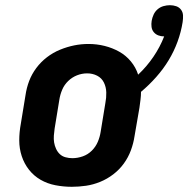

<svg xmlns="http://www.w3.org/2000/svg" viewBox="-20 -710 724 738"><path d="M256 8Q224 8 193 2Q162 -4 136 -19Q110 -34 91.5 -57.5Q73 -81 63.5 -110Q54 -139 54 -170.5Q54 -202 60 -234L78 -344Q82 -372 92 -398.5Q102 -425 119.5 -448.5Q137 -472 160.5 -490Q184 -508 211 -519Q238 -530 265 -535.5Q292 -541 320 -541Q352 -541 382 -533.5Q412 -526 438 -511.5Q464 -497 483 -474Q502 -451 511 -423Q544 -454 569.5 -491.5Q595 -529 611 -570Q599 -570 588.5 -574Q578 -578 571 -586.5Q564 -595 562.5 -606.5Q561 -618 563 -630Q565 -642 570.5 -654Q576 -666 586 -674.5Q596 -683 608.5 -686.5Q621 -690 633 -690Q646 -690 657.5 -686Q669 -682 676 -672.5Q683 -663 683.5 -650.5Q684 -638 682 -625Q676 -587 662.5 -550Q649 -513 628.5 -479Q608 -445 580.5 -414Q553 -383 522 -357Q522 -342 520 -326.5Q518 -311 516 -296L497 -186Q493 -159 483 -132Q473 -105 456 -81.5Q439 -58 415.5 -40Q392 -22 365 -11Q338 0 310.5 4Q283 8 256 8ZM258 -102Q278 -102 298 -109Q318 -116 333 -131Q348 -146 356 -165Q364 -184 367 -204L385 -314Q389 -334 388.5 -354.5Q388 -375 379.5 -392.5Q371 -410 353.5 -419Q336 -428 315 -428Q295 -428 276 -420.5Q257 -413 242 -398.5Q227 -384 219 -365Q211 -346 208 -326L190 -216Q188 -203 187 -189Q186 -175 188 -162.5Q190 -150 195.5 -138Q201 -126 210 -117.5Q219 -109 232 -105.5Q245 -102 258 -102Z"/></svg>

Font: Iosevka Curly Slab XBdExObl
Style: Regular
Weight: 800
Width: 7
Italic angle: -9°
Monospace: yes
Designer: Belleve Invis
Foundry: Belleve Invis
Version: Version 11.1.0; ttfautohint (v1.8.3)